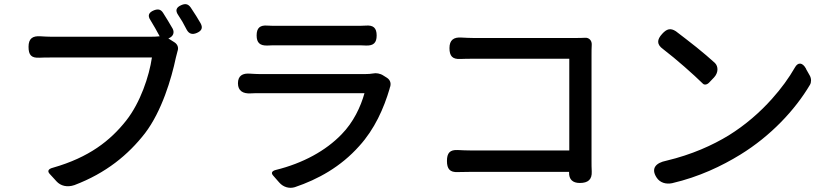

<svg xmlns="http://www.w3.org/2000/svg" viewBox="-20 -863 3960 915"><path d="M915 -787C906 -801 897 -815 889 -827C877 -844 864 -847 845 -839C819 -828 814 -813 830 -790C836 -781 843 -770 849 -760C856 -747 863 -734 870 -721C881 -701 897 -697 918 -706C941 -716 948 -730 936 -752C929 -763 922 -775 915 -787ZM465 -589C571 -589 675 -589 704 -589C691 -500 649 -374 581 -288C505 -192 404 -113 233 -64C209 -58 205 -47 217 -34L240 -9L249 1C269 23 300 31 335 19C485 -38 591 -125 671 -228C751 -333 797 -488 818 -588C821 -598 823 -609 826 -619C832 -635 827 -651 812 -661L782 -680L785 -681C806 -690 812 -708 803 -726C789 -751 772 -778 757 -802C746 -819 733 -821 714 -814C689 -804 682 -789 697 -767C712 -742 728 -715 741 -690C725 -688 710 -688 697 -688C648 -688 286 -688 222 -688C208 -688 191 -689 174 -690C135 -693 116 -679 116 -640C116 -601 129 -586 168 -588C185 -589 203 -589 221 -589C254 -589 360 -589 465 -589Z M1488 -647C1569 -647 1651 -647 1678 -647C1693 -647 1709 -647 1725 -646C1760 -645 1775 -659 1775 -694C1775 -730 1759 -744 1723 -741C1708 -740 1693 -740 1679 -740C1650 -740 1569 -740 1488 -740C1406 -740 1326 -740 1298 -740C1284 -740 1269 -740 1255 -741C1219 -744 1203 -730 1203 -694C1203 -659 1219 -645 1254 -646C1269 -647 1284 -647 1298 -647C1326 -647 1407 -647 1488 -647ZM1469 -510C1358 -510 1247 -510 1218 -510C1205 -510 1189 -511 1172 -512C1136 -515 1114 -502 1114 -466C1114 -430 1138 -416 1174 -418C1191 -419 1207 -419 1218 -419C1290 -419 1669 -419 1717 -419C1699 -354 1664 -280 1608 -223C1533 -145 1424 -85 1294 -53C1275 -48 1271 -38 1282 -26L1303 -2L1311 7C1330 29 1359 37 1385 29C1495 -8 1604 -68 1692 -167C1765 -247 1809 -346 1837 -441C1837 -442 1837 -442 1837 -443C1846 -463 1841 -482 1823 -493L1807 -503C1792 -513 1772 -516 1759 -513C1748 -511 1734 -510 1720 -510C1692 -510 1580 -510 1469 -510Z M2799 -348V-602C2799 -616 2799 -634 2800 -650C2801 -670 2787 -684 2769 -683C2753 -682 2737 -682 2722 -682H2478H2235C2219 -682 2200 -683 2180 -684C2142 -687 2122 -672 2122 -634C2122 -596 2136 -580 2174 -582C2194 -583 2216 -583 2235 -583H2693V-146H2224C2203 -146 2181 -147 2162 -148C2124 -150 2110 -134 2110 -96C2110 -58 2124 -41 2162 -43C2184 -43 2207 -44 2228 -44H2692V-42C2691 -8 2709 9 2743 9C2782 9 2802 -7 2800 -46C2799 -63 2799 -80 2799 -95Z M3299 -638C3265 -665 3230 -692 3201 -714C3175 -731 3157 -725 3136 -702C3110 -674 3109 -651 3140 -629C3204 -580 3284 -509 3330 -464C3336 -458 3348 -458 3359 -469L3380 -491L3382 -493C3404 -516 3404 -546 3387 -563C3362 -586 3331 -612 3299 -638ZM3659 -392C3602 -328 3532 -267 3453 -218C3376 -171 3277 -126 3155 -97C3105 -87 3081 -60 3109 -17C3125 8 3154 16 3183 10C3312 -20 3420 -72 3508 -126C3653 -215 3769 -339 3840 -459C3847 -471 3847 -489 3839 -503L3822 -533L3821 -536C3804 -567 3782 -567 3768 -541C3740 -492 3703 -441 3659 -392Z"/></svg>

Font: GenSenRounded2 TW M
Style: Regular
Weight: 500
Version: Version 2.100;PS 2.1;hotconv 16.6.51;makeotf.lib2.5.65220 DE